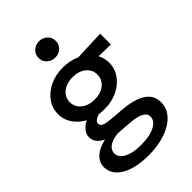

<svg xmlns="http://www.w3.org/2000/svg" viewBox="-275 -823 1148 1148"><g transform="rotate(-45 299.0 -249.0)"><path d="M271.3 225Q215.8 225 171.5 215.2Q127.1 205.4 95.8 187Q64.5 168.6 47.9 142.7Q31.3 116.8 31.3 84.8Q31.3 58.9 45.2 36.6Q59.1 14.2 86.2 -2Q113.4 -18.2 153.1 -26.4Q123.6 -41.4 109.3 -60.3Q94.9 -79.2 94.9 -103.8Q94.9 -125 107.3 -143.6Q119.6 -162.2 142.3 -177.1Q165 -192 196 -201.4Q227.1 -210.8 264.3 -212.5L288.6 -164.6Q257.7 -164.8 235.7 -159.7Q213.8 -154.6 202.1 -145.2Q190.4 -135.8 190.4 -122.9Q190.4 -105.8 209.9 -98.2Q229.4 -90.6 265.2 -87.6L349.8 -80.9Q412.4 -75.8 456.8 -60.4Q501.2 -44.9 524.8 -16.9Q548.4 11.1 548.4 54.1Q548.4 90.4 528.6 121.8Q508.8 153.1 472.1 176.1Q435.4 199.2 384.4 212.1Q333.5 225 271.3 225ZM282.7 149Q357.2 149 399.9 126.7Q442.6 104.3 442.6 69.2Q442.6 42.1 414 27.1Q385.5 12.1 327.2 7.9L236.2 1.1Q203.8 3.6 180.7 13Q157.6 22.4 145.5 37.5Q133.4 52.6 133.4 71.6Q133.4 94.6 151.5 112Q169.6 129.4 203 139.2Q236.4 149 282.7 149ZM278.9 -156.9Q216.8 -156.9 167.7 -180.4Q118.6 -203.9 90.1 -243.9Q61.6 -283.9 61.6 -333.6Q61.6 -382.8 90.2 -422.8Q118.9 -462.8 168.2 -486.4Q217.4 -510 278.9 -510Q340.3 -510 389.4 -486.5Q438.6 -463 467.2 -423.1Q495.9 -383.2 495.9 -333.6Q495.9 -284.4 467.4 -244.3Q438.9 -204.2 389.9 -180.6Q340.9 -156.9 278.9 -156.9ZM278.9 -239.4Q313.2 -239.4 339.6 -251.2Q365.9 -263.1 380.9 -284.4Q395.8 -305.7 395.8 -333.6Q395.8 -375.7 363.2 -401.8Q330.6 -427.9 278.9 -427.9Q244.5 -427.9 218.1 -415.8Q191.8 -403.8 176.9 -382.7Q162.1 -361.6 162.1 -333.6Q162.1 -291.9 194.8 -265.6Q227.4 -239.4 278.9 -239.4ZM356.2 -407.8 315.2 -484.4 580.3 -495 579.7 -404ZM289.6 -583.2Q259.9 -583.2 238.5 -602.4Q217.1 -621.6 217.1 -652.4Q217.1 -683.1 238.5 -702.3Q259.9 -721.5 289.6 -721.5Q319.2 -721.5 340.6 -702.3Q362.1 -683.1 362.1 -652.4Q362.1 -621.6 340.6 -602.4Q319.2 -583.2 289.6 -583.2Z"/></g></svg>

Font: Geologica Thin
Style: Regular
Weight: 100
Version: Version 1.010;gftools[0.9.28]